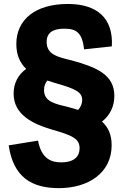

<svg xmlns="http://www.w3.org/2000/svg" viewBox="-20 -762 660 994"><path d="M25 -9.5C49 155 143.5 212 285 212C437 212 558 133.5 558 -10C558 -66 539.5 -104 508 -132.5C548 -164 572 -209 572 -265.5C572 -376 479.5 -414 350.5 -449.5C280.5 -466.5 221.5 -479 221.5 -544.5C221.5 -594 255 -613.5 314 -613.5C375.5 -613.5 405.5 -592.5 415.5 -506.5L559 -522C567.5 -668.5 482 -741.5 331.5 -741.5C161.5 -741.5 64.5 -659.5 64.5 -534C64.5 -476.5 84 -435.5 115.5 -405.5C73 -374.5 50.5 -330 50.5 -277.5C50.5 -170 145.5 -121 253 -90C357 -60.5 392 -43 392 5.5C392 47 365.5 78.5 296.5 78.5C251.5 78.5 195 65 177 -34ZM208 -295.5C208 -315.5 214 -332 225 -345C238.5 -340.5 252.5 -336 266.5 -332C371 -302.5 405.5 -285 405.5 -244.5C405.5 -226 398.5 -208 384.5 -193C369 -198 353 -202.5 336.5 -207C266.5 -224 208 -234.5 208 -295.5Z"/></svg>

Font: Monaspace Krypton ExtraBold
Style: Regular
Weight: 800
Designer: Riley Cran & the Lettermatic Team
Foundry: Lettermatic
Version: Version 1.101 (Monaspace Krypton)